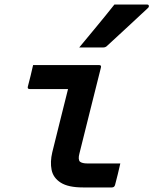

<svg xmlns="http://www.w3.org/2000/svg" viewBox="-20 -821 672 841"><path d="M125 -536H414Q425 -536 422 -525Q398 -431 375 -337.5Q352 -244 328 -149Q321 -123 330 -113Q340 -105 363 -105H507Q502 -82 496 -58Q490 -34 484 -11Q481 0 470 0H343Q279 0 246 -21Q213 -42 206 -77Q199 -112 209 -154Q226 -225 243.5 -293Q261 -361 278 -431H110Q99 -431 102 -442Q108 -465 114 -489Q120 -513 125 -536ZM481 -801H625Q631 -801 632 -795.5Q633 -790 627 -785Q581 -742 541 -705Q501 -668 450 -621Q443 -613 431 -613H327Q365 -659 404 -706Q443 -753 481 -801Z"/></svg>

Font: Recursive Mn Lnr St SmB
Style: Italic
Weight: 600
Italic angle: -15°
Monospace: yes
Version: Version 1.079;hotconv 1.0.112;makeotfexe 2.5.65598; ttfautoh